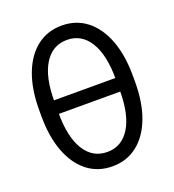

<svg xmlns="http://www.w3.org/2000/svg" viewBox="-136 -845 874 963"><g transform="rotate(-20 301.0 -363.5)"><path d="M301.3 11.7Q224.1 11.7 168 -32.2Q111.8 -76.2 81.3 -156.7Q50.8 -237.3 50.8 -347.7V-379.9Q50.8 -490.2 81.3 -570.8Q111.8 -651.4 168 -695.3Q224.1 -739.3 301.3 -739.3Q377.9 -739.3 434.1 -695.3Q490.2 -651.4 520.8 -570.8Q551.3 -490.2 551.3 -379.9V-347.7Q551.3 -237.3 520.8 -156.7Q490.2 -76.2 434.1 -32.2Q377.9 11.7 301.3 11.7ZM301.3 -64.9Q378.4 -64.9 421.6 -134.3Q464.8 -203.6 464.8 -332V-395.5Q464.8 -523.9 421.6 -593.3Q378.4 -662.6 301.3 -662.6Q223.6 -662.6 180.4 -593.3Q137.2 -523.9 137.2 -395.5V-332Q137.2 -203.6 180.4 -134.3Q223.6 -64.9 301.3 -64.9ZM113.3 -327.6V-399.9H491.7V-327.6Z"/></g></svg>

Font: Inter 24pt
Style: Regular
Weight: 400
Designer: Rasmus Andersson
Foundry: rsms
Version: Version 4.001;git-66647c0bb